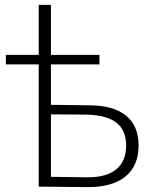

<svg xmlns="http://www.w3.org/2000/svg" viewBox="-20 -762 623 784"><path d="M4 -538V-499H138V0L335 2C337 2 338 2 340 2C472 2 546 -57 546 -168C546 -275 476 -331 347 -332L188 -334V-499H386V-538H188V-742H138V-538ZM334 -294C442 -291 495 -252 495 -168C495 -81 439 -38 339 -38C337 -38 336 -38 334 -38L188 -40V-295Z"/></svg>

Font: Montserrat Light
Style: Regular
Weight: 300
Designer: Julieta Ulanovsky
Foundry: Julieta Ulanovsky
Version: Version 7.200